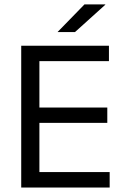

<svg xmlns="http://www.w3.org/2000/svg" viewBox="-20 -845 563 865"><path d="M157.5 0H75.6V-639H157.5ZM474.1 0H100.2V-69.7H474.1ZM463.4 -291.5H122.5V-360.4H463.4ZM470.8 -569.7H99.6V-639H470.8ZM239.9 -701.3 360.5 -825.1H454.4V-823.7L317.7 -700.4H239.9Z"/></svg>

Font: Anek Devanagari Medium
Style: Regular
Weight: 500
Designer: Kailash Malviya (Devanagari) & Yesha Goshar (Latin)
Foundry: Ek Type
Version: Version 1.003